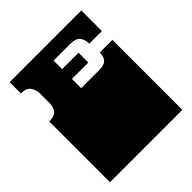

<svg xmlns="http://www.w3.org/2000/svg" viewBox="-197 -843 970 970"><g transform="rotate(-45 288.0 -358.0)"><path d="M30 0V-135Q30 -152 30 -156.5Q30 -161 30 -163Q30 -165 30 -171V-172Q30 -179 30 -180.5Q30 -182 30 -187.5Q30 -193 30 -209V-260Q30 -277 30 -281.5Q30 -286 30 -288Q30 -290 30 -296V-297Q30 -304 30 -306Q30 -308 30 -313Q30 -318 30 -334V-434Q68 -434 82.5 -452Q97 -470 97 -500V-564Q97 -594 82 -615Q67 -636 29 -636V-716H541V-569H451Q451 -599 436.5 -617.5Q422 -636 384 -636H263V-575H380V-505H263V-439H390Q428 -439 442.5 -454.5Q457 -470 457 -500H547V-334Q547 -318 547 -312.5Q547 -307 547 -305.5Q547 -304 547 -297V-296Q547 -290 547 -288Q547 -286 547 -281.5Q547 -277 547 -260V-209Q547 -193 547 -187.5Q547 -182 547 -180.5Q547 -179 547 -172V-171Q547 -165 547 -163Q547 -161 547 -156.5Q547 -152 547 -135V0Z"/></g></svg>

Font: Danfo
Style: Regular
Weight: 400
Designer: Seyi Olusanya, David Udoh, Eyiyemi Adegbite, Mirko Velimirović
Version: Version 1.000